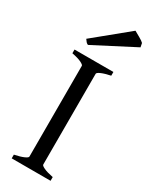

<svg xmlns="http://www.w3.org/2000/svg" viewBox="-218 -892 744 940"><g transform="rotate(30 154.5 -422.0)"><path d="M34.2 0V-21Q67.4 -27.8 86.2 -36.1Q105 -44.4 105 -50.8V-564Q105 -569.8 87.2 -578.6Q69.3 -587.4 34.2 -594.2V-615.2H253.9V-594.2Q221.2 -587.4 202.1 -579.1Q183.1 -570.8 183.1 -564V-50.8Q183.1 -44.9 200.9 -36.4Q218.8 -27.8 253.9 -21V0ZM79.6 -667.5Q71.3 -671.4 67.9 -675.8Q64.5 -680.2 57.6 -689.5L246.6 -844.2Q256.8 -838.4 276.9 -827.1Q296.9 -815.9 304.2 -808.1L308.6 -786.1Z"/></g></svg>

Font: David Libre
Style: Regular
Weight: 400
Designer: Ismar David, J. Victor Gaultney, Annie Olsen and Meir Sadan
Foundry: Monotype Imaging Inc. & SIL International
Version: Version 1.100; ttfautohint (v1.8.4.7-5d5b)